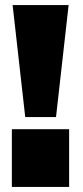

<svg xmlns="http://www.w3.org/2000/svg" viewBox="-20 -744 328 761"><path d="M30 -724H252L202 -280H80ZM27 -232H254V-3H27Z"/></svg>

Font: Danfo
Style: Regular
Weight: 400
Version: Version 1.000;Glyphs 3.2 (3236)